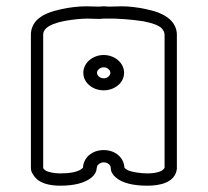

<svg xmlns="http://www.w3.org/2000/svg" viewBox="-20 -552 659 609"><path d="M308.9 -338.5C320.9 -338.5 330.1 -329.5 330.1 -321C330.1 -312.5 320.9 -303.5 308.9 -303.5C296.9 -303.5 287.7 -312.5 287.7 -321C287.7 -329.5 296.9 -338.5 308.9 -338.5ZM308.9 -265.5C343.9 -265.5 373.6 -289.4 373.6 -321C373.6 -352.3 344.4 -377.5 308.9 -377.5C273.5 -377.5 244.3 -352.3 244.3 -321C244.3 -289.4 273.9 -265.5 308.9 -265.5ZM308.9 -493H343.9C347.1 -492.7 392.3 -491.3 434.2 -484.6C463.4 -479.1 483.1 -471.4 491.7 -463.2C498.7 -456.5 502 -449.2 502 -441.2V-19.5C501.6 -19 500.2 -17.3 499.4 -16.3C493.7 -8.1 474.7 -2 447.5 -2C426.1 -2 398.9 -6.2 386.5 -11.6C382.4 -13.7 376.7 -17 374.7 -20.2C373.1 -51.5 346.5 -76 308.9 -76C271.4 -76 244.7 -51.5 243.2 -20.2C230.2 -5.6 199.3 -2 170.5 -2C152.1 -2 132.6 -6.2 125.3 -10.6C119.6 -14.3 117 -18.7 117 -18.7V-442.2C117 -449.9 119.9 -456 127.1 -463C137.5 -472 156.1 -480.1 184.9 -485.6C211.6 -490.3 238.1 -493 257 -493C267.9 -493 284.3 -492 295.4 -492C300.7 -492 304.7 -493 308.9 -493ZM253.6 -532C229.7 -532 201.8 -528.9 173.8 -522.8C142 -515.9 117.6 -506.9 100 -491.2C85.6 -478.4 78 -460.6 78 -442.3V-18.5C78 -8.3 82.5 -2.5 85.7 2.7C101.7 29.5 136.5 37 171.5 37C213.4 37 248.7 29.1 270.8 10.7C280.4 2.7 286.1 -7.7 286.6 -18.1C287 -19.7 287.7 -22.9 288.4 -25.4C289.3 -28.4 297.2 -37 308.9 -37C322.4 -37 331.3 -27.8 331.3 -19.5C331.3 -7.6 337.3 2.1 346.7 10.4C368.1 29.4 404.7 37 447.5 37C486.8 37 535.5 27.7 541 -16.4V-442.1C541 -461 532.3 -478.6 517.9 -491.2C500.3 -506.9 476.1 -515.9 444.2 -522.8C416.2 -528.9 389.4 -532 365.4 -532C353.5 -532 337.5 -531 325.9 -531C320.5 -531 314.8 -532 308.9 -532C303.1 -532 298.5 -531 293.1 -531C281.5 -531 265.6 -532 253.6 -532Z"/></svg>

Font: Platiipus Bold
Style: Bold
Weight: 400
Version: Version 001.000